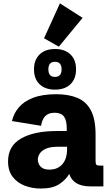

<svg xmlns="http://www.w3.org/2000/svg" viewBox="-20 -1095 654 1128"><path d="M219.7 12.7Q169.9 12.7 126 -3.9Q82 -20.5 54.7 -55.7Q27.3 -90.8 27.3 -147Q27.3 -237.8 104.2 -281.5Q181.2 -325.2 312.5 -325.2H372.1V-340.8Q372.1 -388.2 355.7 -410.4Q339.4 -432.6 301.8 -432.6Q265.1 -432.6 246.1 -413.1Q227.1 -393.6 221.2 -356L50.3 -383.8Q60.1 -427.7 90.1 -463.6Q120.1 -499.5 174.6 -520.5Q229 -541.5 311 -541.5Q382.8 -541.5 434.6 -520Q486.3 -498.5 513.9 -446.8Q541.5 -395 541.5 -303.7V-149.4Q541.5 -132.8 546.1 -127.4Q550.8 -122.1 565.9 -122.1H587.4V0H511.2Q410.6 0 386.7 -73.2Q367.7 -40 328.9 -13.7Q290 12.7 219.7 12.7ZM271 -98.6Q318.4 -98.6 346.2 -130.1Q374 -161.6 374 -218.8V-232.9H320.8Q273.9 -232.9 248.3 -220.7Q222.7 -208.5 212.4 -190.9Q202.1 -173.3 202.1 -157.2Q202.1 -146 207.5 -132.6Q212.9 -119.1 227.5 -108.9Q242.2 -98.6 271 -98.6ZM303.2 -568.4Q245.6 -568.4 212.6 -600.1Q179.7 -631.8 179.7 -687.5Q179.7 -743.2 212.6 -775.1Q245.6 -807.1 303.2 -807.1Q360.8 -807.1 393.8 -775.4Q426.8 -743.7 426.8 -688Q426.8 -631.8 393.8 -600.1Q360.8 -568.4 303.2 -568.4ZM302.7 -643.1Q341.8 -643.1 341.8 -687.5Q341.8 -731.9 302.7 -731.9Q264.2 -731.9 264.2 -687.5Q264.2 -643.1 302.7 -643.1ZM325.7 -820.8 238.8 -870.1 332 -1075.2 465.3 -990.2Z"/></svg>

Font: Schibsted Grotesk ExtraBold
Style: Regular
Weight: 800
Designer: Bakken & Baeck AS, Henrik Kongsvoll
Foundry: Schibsted ASA
Version: Version 1.100; ttfautohint (v1.8.4.7-5d5b);gftools[0.9.25]